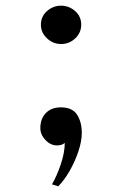

<svg xmlns="http://www.w3.org/2000/svg" viewBox="-20 -520 430 676"><path d="M268 -52Q268 -23 256 13Q244 49 225 82Q206 115 185 136L163 129Q180 100 194 58.5Q208 17 208 -17Q203 -12 195.5 -10Q188 -8 181 -8Q158 -8 140 -27Q122 -46 122 -69Q122 -102 141.5 -122Q161 -142 194 -142Q235 -142 251.5 -116Q268 -90 268 -52ZM266 -433Q266 -405 245 -385Q224 -365 195 -365Q167 -365 145.5 -385Q124 -405 124 -433Q124 -462 145.5 -481Q167 -500 195 -500Q223 -500 244.5 -481Q266 -462 266 -433Z"/></svg>

Font: Kaisei HarunoUmi Medium
Style: Regular
Weight: 500
Designer: Font-Kai, 金井和夫
Foundry: KAZUO KANAI
Version: Version 5.003